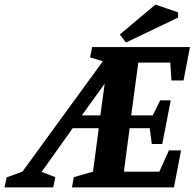

<svg xmlns="http://www.w3.org/2000/svg" viewBox="-103 -820 856 840"><path d="M-83 0 -74 -44 -5 -69 347 -552 291 -569 300 -614H728L700 -468H647L642 -546H502L471 -315H565L598 -381H644L607 -190H561L552 -259H464L439 -69H594L636 -162H689L658 0H212L220 -45L304 -69L329 -259H215L79 -68L139 -45L130 0ZM255 -315H336L355 -454ZM448 -634 421 -669 577 -800 676 -766V-743Z"/></svg>

Font: Manuale
Style: Bold Italic
Weight: 700
Italic angle: -11°
Version: Version 1.002